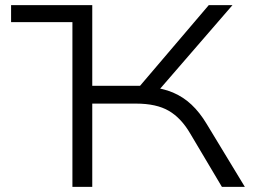

<svg xmlns="http://www.w3.org/2000/svg" viewBox="-20 -725 988 745"><path d="M23 -639V-705H338V-639ZM261 0V-705H338V-392H535L508 -374L790 -705H882L586 -363L559 -387Q611 -383 651 -366Q691 -349 723 -319Q755 -289 782 -244L930 0H841L718 -207Q683 -267 635 -295Q587 -323 508 -323H338V0Z"/></svg>

Font: Nunito Sans 7pt Expanded Light
Style: Regular
Weight: 300
Width: 7
Designer: Vernon Adams
Foundry: Vernon Adams
Version: Version 3.101;gftools[0.9.27]